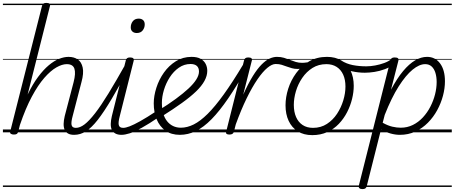

<svg xmlns="http://www.w3.org/2000/svg" viewBox="-20 -910 3126 1320"><path d="M489 17Q464 17 448 8Q432 -1 424.5 -18Q417 -35 417.5 -58.5Q418 -82 425 -112L486 -345Q502 -407 491.5 -438Q481 -469 439 -469Q407 -469 367.5 -446.5Q328 -424 285 -375Q242 -326 199 -246Q156 -166 117 -51L105 -4Q102 6 96 10.5Q90 15 75 15Q63 15 55 10Q47 5 50 -5L269 -870Q272 -881 278.5 -885.5Q285 -890 299 -890Q314 -890 320.5 -884.5Q327 -879 323 -867L170 -260Q205 -332 242 -381.5Q279 -431 315.5 -461.5Q352 -492 386.5 -505.5Q421 -519 451 -519Q489 -519 514.5 -501.5Q540 -484 548.5 -445.5Q557 -407 540 -345L480 -114Q468 -71 472 -51Q476 -31 501 -31Q512 -31 517 -23.5Q522 -16 520.5 -7Q519 2 511 9.5Q503 17 489 17ZM0 365H652V375H0ZM0 -20H652V0H0ZM0 -505H652V-500H0ZM0 -885H652V-875H0Z M490 17Q479 17 474 9.5Q469 2 470 -7Q471 -16 479.5 -23.5Q488 -31 502 -31Q530 -31 561.5 -55Q593 -79 633.5 -131Q674 -183 726 -268Q778 -353 847 -476Q852 -486 861 -485.5Q870 -485 876 -478Q882 -471 877 -461Q804 -325 749.5 -233Q695 -141 652 -86Q609 -31 570.5 -7Q532 17 490 17ZM652 365V375ZM652 -20V0ZM652 -505V-500ZM652 -885V-875Z M816 17Q790 17 773.5 8Q757 -1 749 -17.5Q741 -34 741.5 -58Q742 -82 749 -112L845 -495Q848 -506 854.5 -510.5Q861 -515 874 -515Q890 -515 896 -509Q902 -503 899 -492L804 -114Q792 -70 796.5 -50.5Q801 -31 827 -31Q838 -31 842.5 -23.5Q847 -16 845.5 -7Q844 2 836.5 9.5Q829 17 816 17ZM920 -683Q902 -683 890.5 -693Q879 -703 879 -722Q879 -746 893 -764Q907 -782 934 -782Q952 -782 963.5 -772Q975 -762 975 -742Q975 -719 961 -701Q947 -683 920 -683ZM652 365H977V375H652ZM652 -20H977V0H652ZM652 -505H977V-500H652ZM652 -885H977V-875H652Z M815 17Q804 17 799 9.5Q794 2 795 -7Q796 -16 804.5 -23.5Q813 -31 827 -31Q844 -31 871.5 -41.5Q899 -52 944 -77Q989 -102 1057 -147Q1065 -152 1072 -149Q1079 -146 1083 -138.5Q1087 -131 1085.5 -121.5Q1084 -112 1074 -106Q1003 -58 954 -31Q905 -4 872 6.5Q839 17 815 17ZM977 365V375ZM977 -20V0ZM977 -505V-500ZM977 -885V-875Z M1072 -152Q1138 -193 1189 -230.5Q1240 -268 1275.5 -301Q1311 -334 1329.5 -363.5Q1348 -393 1348 -418Q1348 -444 1333 -457Q1318 -470 1290 -470Q1246 -470 1209.5 -444.5Q1173 -419 1147 -378.5Q1121 -338 1107 -291.5Q1093 -245 1093 -203Q1093 -162 1102 -130.5Q1111 -99 1128.5 -77Q1146 -55 1170 -43.5Q1194 -32 1224 -32Q1233 -32 1237 -24.5Q1241 -17 1239.5 -7.5Q1238 2 1232 9.5Q1226 17 1217 17Q1157 17 1117 -12Q1077 -41 1057 -90Q1037 -139 1037 -199Q1037 -250 1055 -306.5Q1073 -363 1107 -411Q1141 -459 1189 -489Q1237 -519 1297 -519Q1336 -519 1359.5 -505.5Q1383 -492 1394 -470.5Q1405 -449 1405 -423Q1405 -389 1385.5 -353.5Q1366 -318 1327.5 -281Q1289 -244 1230.5 -202Q1172 -160 1093 -110ZM977 365H1465V375H977ZM977 -20H1465V0H977ZM977 -505H1465V-500H977ZM977 -885H1465V-875H977Z M1216 17Q1207 17 1203 9.5Q1199 2 1200 -7.5Q1201 -17 1207 -24.5Q1213 -32 1223 -32Q1267 -32 1312 -54.5Q1357 -77 1407.5 -127Q1458 -177 1518.5 -261Q1579 -345 1652 -467Q1656 -475 1665 -473Q1674 -471 1680 -464Q1686 -457 1681 -448Q1610 -323 1549.5 -234.5Q1489 -146 1434.5 -90.5Q1380 -35 1326.5 -9Q1273 17 1216 17ZM1464 365V375ZM1464 -20V0ZM1464 -505V-500ZM1464 -885V-875Z M1557 15Q1544 15 1538 10.5Q1532 6 1535 -5L1658 -495Q1661 -506 1667.5 -510.5Q1674 -515 1687 -515Q1703 -515 1709 -509Q1715 -503 1711 -492L1652 -259Q1687 -337 1718.5 -387.5Q1750 -438 1779 -467Q1808 -496 1834 -507.5Q1860 -519 1884 -519Q1896 -519 1900.5 -511.5Q1905 -504 1903 -494Q1901 -484 1894 -477Q1887 -470 1875 -470Q1850 -470 1818 -443.5Q1786 -417 1750 -364.5Q1714 -312 1676 -234.5Q1638 -157 1601 -55L1588 -4Q1585 6 1577.5 10.5Q1570 15 1557 15ZM1465 365H1869V375H1465ZM1465 -20H1869V0H1465ZM1465 -505H1869V-500H1465ZM1465 -885H1869V-875H1465Z M2026 -436Q2005 -436 1987 -441Q1969 -446 1951.5 -452.5Q1934 -459 1916.5 -464.5Q1899 -470 1876 -470Q1865 -470 1860.5 -477Q1856 -484 1856.5 -494.5Q1857 -505 1864.5 -512Q1872 -519 1884 -519Q1911 -519 1932.5 -512.5Q1954 -506 1974 -498Q1994 -490 2014 -484Q2034 -478 2058 -478Q2070 -478 2091 -481Q2112 -484 2125 -489Q2132 -493 2137 -489.5Q2142 -486 2144 -480Q2146 -474 2144.5 -468Q2143 -462 2135 -459Q2118 -452 2098.5 -447Q2079 -442 2060 -439Q2041 -436 2026 -436ZM1869 365V375ZM1869 -20V0ZM1869 -505V-500ZM1869 -885V-875Z M2127 19Q2068 19 2027 -7Q1986 -33 1964.5 -79Q1943 -125 1943 -186Q1943 -242 1961.5 -300Q1980 -358 2016.5 -408Q2053 -458 2106 -488.5Q2159 -519 2228 -519Q2286 -519 2327 -494Q2368 -469 2390 -424.5Q2412 -380 2412 -320Q2412 -277 2400.5 -230Q2389 -183 2366.5 -139Q2344 -95 2310 -59Q2276 -23 2230 -2Q2184 19 2127 19ZM2132 -31Q2186 -31 2227.5 -58Q2269 -85 2297 -127.5Q2325 -170 2340 -219.5Q2355 -269 2355 -315Q2355 -362 2339.5 -396.5Q2324 -431 2294.5 -450Q2265 -469 2224 -469Q2170 -469 2128.5 -443Q2087 -417 2058 -374.5Q2029 -332 2014.5 -283Q2000 -234 2000 -189Q2000 -141 2015.5 -105.5Q2031 -70 2060.5 -50.5Q2090 -31 2132 -31ZM1869 365H2470V375H1869ZM1869 -20H2470V0H1869ZM1869 -505H2470V-500H1869ZM1869 -885H2470V-875H1869Z M2488 -410Q2444 -410 2399 -420Q2354 -430 2305 -460Q2298 -464 2297.5 -471Q2297 -478 2301 -485Q2305 -492 2311.5 -495Q2318 -498 2326 -494Q2362 -471 2405.5 -462.5Q2449 -454 2498 -454Q2527 -454 2559.5 -460Q2592 -466 2622 -477Q2652 -488 2673 -505Q2680 -512 2687 -509.5Q2694 -507 2697.5 -500Q2701 -493 2700 -485Q2699 -477 2691 -470Q2662 -448 2626 -434.5Q2590 -421 2554 -415.5Q2518 -410 2488 -410ZM2471 365V375ZM2471 -20V0ZM2471 -505V-500ZM2471 -885V-875Z M2471 390Q2457 390 2450.5 383.5Q2444 377 2447 366L2664 -495Q2667 -506 2673.5 -510.5Q2680 -515 2693 -515Q2710 -515 2716 -509.5Q2722 -504 2719 -493L2668 -293Q2710 -372 2751.5 -421.5Q2793 -471 2834 -495Q2875 -519 2916 -519Q2972 -519 3005.5 -474Q3039 -429 3039 -351Q3039 -303 3025.5 -252Q3012 -201 2986 -153Q2960 -105 2922 -66.5Q2884 -28 2835.5 -5.5Q2787 17 2729 17Q2698 17 2664 7.5Q2630 -2 2600 -22L2501 371Q2498 381 2491.5 385.5Q2485 390 2471 390ZM2611 -66Q2647 -46 2677.5 -39Q2708 -32 2735 -32Q2780 -32 2818.5 -51Q2857 -70 2887.5 -103Q2918 -136 2939 -177Q2960 -218 2971 -261.5Q2982 -305 2982 -346Q2982 -381 2973.5 -409Q2965 -437 2947.5 -453Q2930 -469 2903 -469Q2863 -469 2816.5 -431Q2770 -393 2721 -316Q2672 -239 2625 -120ZM2470 365H3086V375H2470ZM2470 -20H3086V0H2470ZM2470 -505H3086V-500H2470ZM2470 -885H3086V-875H2470Z"/></svg>

Font: Playwrite IS Guides
Style: Regular
Weight: 400
Designer: Veronika Burian, José Scaglione
Foundry: TypeTogether
Version: Version 1.003